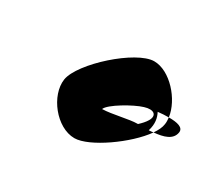

<svg xmlns="http://www.w3.org/2000/svg" viewBox="-88 -894 868 771"><g transform="rotate(30 346.0 -508.0)"><path d="M160 -478C148 -398 229 -294 313 -294C381 -294 521 -393 577 -473C571 -472 563 -471 556 -471C567 -506 561 -532 550 -553C567 -555 584 -556 600 -556C590 -633 511 -722 437 -722C353 -722 173 -560 160 -478ZM351 -451C360 -477 452 -530 493 -542C534 -555 555 -538 537 -507C530 -495 519 -483 506 -471H504C466 -471 397 -452 351 -451ZM577 -473C622 -477 660 -488 666 -524C670 -549 640 -556 600 -556C601 -545 602 -534 600 -524C598 -509 590 -492 577 -473Z"/></g></svg>

Font: Ampere
Style: SCIta
Weight: 400
Version: Version 1